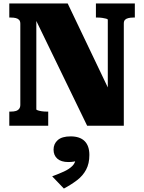

<svg xmlns="http://www.w3.org/2000/svg" viewBox="-20 -730 835 1115"><path d="M34 0V-82H44Q60 -82 72 -85.5Q84 -89 91 -98Q98 -107 98 -121V-592Q98 -607 91 -614.5Q84 -622 72 -625Q60 -628 44 -628H34V-710H373L631 -170L606 -180V-615Q606 -619 597 -621.5Q588 -624 575 -626Q562 -628 550 -628H537V-710H763V-628H753Q738 -628 725.5 -625Q713 -622 706 -615Q699 -608 699 -593V0H486L162 -668L191 -656V-95Q191 -92 200 -89Q209 -86 222 -84Q235 -82 248 -82H260V0ZM351 365 283 294Q321 280 351.5 266Q382 252 400.5 233.5Q419 215 420 187L436 199Q424 206 409 208.5Q394 211 377 211Q335 211 313 191.5Q291 172 291 139Q291 105 315.5 83.5Q340 62 390 62Q444 62 471.5 89.5Q499 117 499 170Q499 220 480 255.5Q461 291 427.5 316.5Q394 342 351 365Z"/></svg>

Font: Roboto Serif 20pt ExtraBold
Style: Regular
Weight: 800
Version: Version 1.008